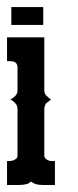

<svg xmlns="http://www.w3.org/2000/svg" viewBox="-20 -526 222 546"><path d="M0 0H33.2Q45.9 0 53.2 -2Q60.1 -2.4 67.9 -9.8Q74.7 -4.4 83 -2Q90.3 0 103 0H136.2V-67.9H129.9Q117.2 -67.9 111.8 -73.2Q106.9 -76.7 106 -83V-215.8Q106 -222.7 108.9 -228Q110.8 -232.9 116.2 -235.8Q116.7 -236.3 119.9 -239Q123 -241.7 125 -243.2Q120.6 -245.6 116.2 -250Q110.8 -254.4 108.9 -257.8Q106 -261.7 106 -269V-419.9H0V-352.1H5.9Q20 -352.1 23.9 -348.1Q28.8 -344.7 29.8 -335.9V-269Q29.8 -261.7 26.9 -257.8Q24.4 -253.4 20 -250Q16.6 -246.6 9.8 -243.2Q15.6 -240.2 20 -235.8Q24.4 -232.4 26.9 -228Q29.8 -222.7 29.8 -215.8V-83Q29.8 -76.2 23.9 -73.2Q17.1 -68.4 5.9 -67.9H0V-47.9ZM12.2 -455.1V-467.8V-505.9H103V-455.1Z"/></svg>

Font: Wyoming
Style: Regular
Weight: 400
Designer: Old Hat Creative
Version: Version 2.00 2016